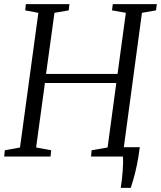

<svg xmlns="http://www.w3.org/2000/svg" viewBox="-26 -763 784 936"><path d="M562.5 153Q565.5 135 568 113.8Q570.5 92.5 572 71.2Q573.5 50 574 31.5Q574.5 13 573 0L521.5 -45.5H655.5Q649 5 641 43Q633 81 625.2 108Q617.5 135 611.5 153ZM-5.5 0 -2.5 -30.5 71.5 -44 161 -700.5 97 -712.5 100 -743H312.5L309 -712.5L239.5 -700.5L198.5 -402.5H547L587.5 -700.5L520 -712.5L524 -743H738.5L734.5 -712.5L666 -700.5L577.5 -44L648.5 -30.5L645.5 0H418L420.5 -30.5L498.5 -44L541 -358.5H193L150 -44L223.5 -30.5L220.5 0Z"/></svg>

Font: Merriweather 72pt Light
Style: Italic
Weight: 300
Italic angle: -7.8°
Version: Version 2.101